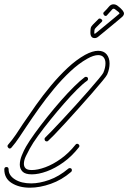

<svg xmlns="http://www.w3.org/2000/svg" viewBox="-45 -872 596 892"><path d="M0 -182Q-5 -182 -8.5 -188Q-12 -194 -8 -199Q12 -222 29 -247Q46 -272 62 -297Q89 -337 121.5 -383Q154 -429 191.5 -474Q229 -519 269 -556.5Q309 -594 350 -617Q385 -636 411 -636Q437 -636 450.5 -619.5Q464 -603 464 -577Q464 -565 461.5 -552.5Q459 -540 453 -526Q450 -519 430.5 -495.5Q411 -472 382 -438.5Q353 -405 320.5 -369Q288 -333 258 -300Q228 -267 206.5 -245Q185 -223 179 -218Q176 -215 173 -215Q162 -215 162 -227Q162 -230 166 -234Q172 -239 193 -261Q214 -283 244 -315Q274 -347 306 -382.5Q338 -418 366.5 -450.5Q395 -483 414 -506Q433 -529 435 -534Q445 -557 445 -578Q445 -595 436.5 -605.5Q428 -616 411 -616Q390 -616 360 -599Q321 -577 282 -540.5Q243 -504 206 -459.5Q169 -415 137 -370Q105 -325 79 -286Q62 -261 45 -235Q28 -209 8 -186Q5 -182 0 -182ZM103 -62Q72 -62 59.5 -75Q47 -88 47 -107Q47 -127 56.5 -150.5Q66 -174 76 -191Q91 -217 117 -253Q143 -289 174.5 -328.5Q206 -368 238.5 -405Q271 -442 300 -470.5Q329 -499 348 -513Q350 -515 354 -515Q364 -515 364 -505Q364 -500 360 -497Q341 -484 313 -456Q285 -428 253 -391.5Q221 -355 189.5 -316Q158 -277 132.5 -242Q107 -207 93 -181Q86 -168 76 -148Q66 -128 66 -111Q66 -98 74 -90Q82 -82 103 -82Q130 -82 165.5 -95Q201 -108 238 -134.5Q275 -161 306 -200Q309 -204 313 -204Q319 -204 322.5 -198.5Q326 -193 321 -187Q289 -146 250 -118Q211 -90 172.5 -76Q134 -62 103 -62ZM94 0Q44 0 9.5 -21.5Q-25 -43 -25 -85Q-25 -96 -15 -96Q-5 -96 -5 -85Q-5 -57 24.5 -38.5Q54 -20 100 -20Q138 -20 183.5 -36Q229 -52 273 -89Q275 -91 279 -91Q289 -91 289 -81Q289 -76 285 -73Q242 -36 191 -18Q140 0 94 0ZM395 -695Q375 -695 375 -721Q375 -733 376.5 -741Q378 -749 386 -757L413 -784Q414 -786 418 -786Q423 -786 428 -781Q433 -776 427 -770L402 -745Q395 -738 394 -733.5Q393 -729 393 -721Q393 -715 394.5 -715Q396 -715 400 -718Q404 -721 419 -733.5Q434 -746 452.5 -761Q471 -776 487 -789.5Q503 -803 509 -808Q509 -808 509.5 -808.5Q510 -809 510 -810Q510 -812 506.5 -815.5Q503 -819 492 -827Q483 -835 477 -829Q458 -807 451 -800Q449 -798 446 -798Q440 -798 436.5 -804.5Q433 -811 437 -815Q445 -823 451.5 -830Q458 -837 461 -841Q470 -852 482 -852Q494 -852 504 -843Q531 -822 531 -809Q531 -802 523 -794Q516 -788 500 -774.5Q484 -761 465 -745.5Q446 -730 431 -717.5Q416 -705 412 -702Q404 -695 395 -695Z"/></svg>

Font: Neonderthaw
Style: Regular
Weight: 400
Designer: Robert E. Leuschke
Foundry: Robert E. Leuschke
Version: Version 1.010; ttfautohint (v1.8.3)